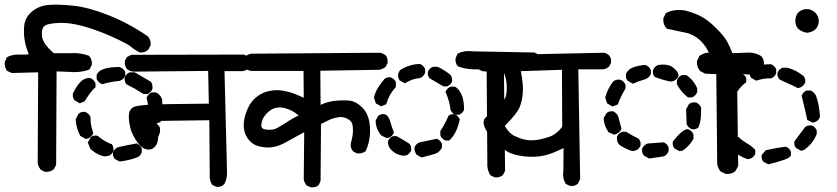

<svg xmlns="http://www.w3.org/2000/svg" viewBox="-28 -790 3548 814"><path d="M161.1 -62 144.5 -70.8 143.6 -71.8 143.1 -72.8Q134.3 -83.5 131.8 -98.6V-99.1V-99.6L133.8 -483.4L23.4 -480.5H22.5L21 -481L3.4 -488.8L2 -489.3L1 -490.7Q-4.4 -498.5 -6.6 -507.6Q-8.8 -516.6 -7.8 -526.9V-527.8L-7.3 -528.8L0.5 -545.4L1.5 -547.4L2.9 -548.3Q24.9 -559.6 52.2 -558.6Q73.7 -557.6 94.2 -559.6Q82.5 -587.9 77.1 -616.2Q71.3 -648.4 74.7 -681.6Q78.6 -716.8 107.9 -741.2Q137.2 -765.6 177.2 -769Q215.8 -772.5 280.3 -766.1Q345.2 -759.8 429.2 -726.6Q513.7 -693.8 596.2 -637.7L596.7 -637.2Q602.1 -632.3 605.5 -626.2Q608.9 -620.1 610.1 -613.3Q611.3 -606.4 610.4 -598.6V-597.7L609.9 -596.7L601.1 -580.1L600.6 -579.6L599.6 -578.6Q585.9 -566.4 564.9 -567.4H563.5L562.5 -568.4L541 -581.1H540.5V-581.5L517.1 -599.6Q478.5 -620.6 439.9 -637.5Q401.4 -654.3 361.3 -668Q282.2 -694.3 227.1 -692.9Q173.3 -691.4 159.7 -679.2Q147 -667.5 149.9 -636.7Q152.8 -606 199.7 -564.5H269.5Q310.5 -567.4 347.7 -554.2L349.1 -553.7L350.1 -552.7Q363.3 -537.1 361.3 -516.1V-514.6L360.8 -513.7L352.1 -497.1L350.6 -495.1L348.6 -494.6Q310.5 -480.5 264.2 -485.4L211.9 -487.3L210 -92.8V-91.3L209.5 -89.8L200.7 -73.2L199.7 -72.3L199.2 -71.8Q185.5 -60.5 163.6 -61.5H162.6ZM477.5 -106 459 -115.7 458 -116.7 457.5 -117.7Q448.7 -128.4 451.2 -144.5V-145L451.7 -146Q453.6 -150.4 456.5 -154.1Q459.5 -157.7 463.1 -160.6Q466.8 -163.6 471.2 -165.5H471.7L472.2 -166Q510.7 -174.8 549.8 -181.6L551.8 -182.1L553.2 -181.2Q560.1 -177.7 564.9 -172.6Q569.8 -167.5 572.8 -160.6L573.2 -159.2V-158.2V-145.5V-144.5L572.8 -143.6Q570.8 -138.7 568.1 -134.5Q565.4 -130.4 561.5 -127.4Q557.6 -124.5 553.2 -122.6H552.7Q546.4 -120.1 539.6 -117.9Q532.7 -115.7 525.6 -114Q518.6 -112.3 511.2 -110.6Q503.9 -108.9 496.3 -107.7Q488.8 -106.4 481.4 -105.5H479.5ZM413.6 -127Q384.8 -133.3 362.3 -152.8L355.5 -158.7L354.5 -159.7L354 -161.1L345.2 -183.6L344.2 -186L345.7 -188.5L356.4 -207L356.9 -208L357.4 -208.5Q367.2 -217.3 383.8 -214.8L385.3 -214.4L386.7 -213.4Q416 -189 444.3 -179.2L446.3 -178.7L447.3 -177.2Q454.1 -166.5 453.1 -150.9V-149.9L452.6 -148.9Q451.7 -147 450.7 -145.3Q449.7 -143.6 448.5 -141.8Q447.3 -140.1 445.8 -138.7Q444.3 -137.2 442.9 -135.7Q441.4 -134.3 439.7 -133.1Q438 -131.8 436 -130.9Q434.1 -129.9 431.6 -129.4L431.2 -128.9H430.7L416 -127H415ZM592.8 -160.2 574.2 -170.9 573.2 -171.4 572.8 -171.9Q568.4 -176.8 566.9 -183.6Q565.4 -190.4 566.4 -198.2V-199.2L567.4 -200.2Q585.9 -230.5 601.1 -260.7L601.6 -261.7L602.5 -262.2Q612.3 -271 628.9 -268.6H629.4L630.4 -268.1Q637.2 -265.1 642.1 -260.3Q647 -255.4 649.9 -248.5L650.4 -247.1V-246.1V-230.5V-229.5L649.9 -228.5Q645 -212.4 636.7 -197.3Q628.4 -182.1 616.7 -168L615.7 -167L614.7 -166.5L598.1 -159.7L595.2 -158.7ZM333 -202.1 314.5 -212.9 313 -213.4 312 -214.8Q294.9 -246.6 293 -282.7V-284.7L293.5 -286.1L305.2 -307.6L306.2 -308.6L307.1 -309.1Q317.9 -317.9 333 -315.4H333.5L334 -314.9Q341.3 -312 346.7 -307.1Q352.1 -302.2 355 -295.4L355.5 -293.9V-293Q355.5 -281.7 356.7 -270.5Q357.9 -259.3 360.6 -248.5Q363.3 -237.8 366.7 -227.5L367.7 -225.6L366.7 -223.1Q364.7 -218.8 361.8 -215.1Q358.9 -211.4 355.2 -208.5Q351.6 -205.6 347.2 -203.6H346.7L346.2 -203.1L337.4 -201.2L335 -200.7ZM625.5 -269Q617.7 -272.9 612.1 -279.1Q606.4 -285.2 604 -293L603.5 -293.9V-294.9Q603.5 -335.9 593.8 -373.5L593.3 -375.5L594.2 -377.4Q600.1 -391.1 613.8 -397.9L614.7 -398.4H616.2H630.9H632.3L633.3 -397.9Q640.1 -394.5 645 -390.4Q649.9 -386.2 653.6 -380.6Q657.2 -375 659.2 -368.7V-368.2V-367.7L664.1 -291.5V-290L663.6 -288.6Q657.7 -274.9 644 -269L642.6 -268.6H641.6H627.9H626.5ZM307.6 -353.5 289.1 -364.3 288.1 -364.7 287.1 -365.7Q278.8 -377.4 281.2 -393.6V-394L281.7 -395Q285.6 -403.8 290.5 -412.1Q295.4 -420.4 300.8 -427.7Q306.2 -435.1 312 -441.4Q321.8 -451.7 332.8 -456.1Q343.8 -460.4 355.5 -459H356.4L356.9 -458.5Q360.4 -456.5 363.3 -454.3Q366.2 -452.1 368.7 -449.7Q371.1 -447.3 373 -444.3Q375 -441.4 376.5 -438L377 -436.5V-435.5V-422.9V-420.4L375 -418.5Q355 -400.4 332 -362.3L331.1 -360.4L329.6 -359.9L313 -353L310.1 -352.1ZM578.6 -392.6Q545.9 -414.1 509.3 -432.1L507.8 -433.1L506.8 -434.1Q498.5 -445.8 501 -461.9V-462.4L501.5 -463.4Q507.3 -477.1 521 -482.9L522.5 -483.4H523.4H542H543.5L544.9 -482.4L610.4 -444.3L611.3 -443.8L612.3 -442.9Q616.2 -437 617.7 -429.4Q619.1 -421.9 618.2 -413.6V-412.6L617.7 -411.6Q611.8 -397.9 598.1 -392.1L596.7 -391.6H595.7H582H580.1ZM402.8 -434.1Q389.2 -439.9 382.3 -453.6L381.8 -454.6V-456.1V-471.7V-473.1L382.3 -474.1Q385.3 -480 390.1 -484.9Q395 -489.7 401.6 -493.2Q408.2 -496.6 417 -499Q441.4 -505.9 478.5 -505.9H479.5L480.5 -505.4Q495.6 -500 502.4 -485.8L502.9 -484.9V-483.4V-469.7V-468.3L502.4 -467.3Q495.6 -453.1 480.5 -447.8L480 -447.3H479Q460.4 -445.3 442.4 -441.9Q424.3 -438.5 406.7 -433.6L404.8 -433.1Z M888.2 1.5 873.5 -5.4 872.1 -6.3 871.1 -7.8Q866.7 -14.6 864.3 -21.7Q861.8 -28.8 861.3 -35.6V-36.1L859.4 -280.3L636.2 -277.3Q636.7 -267.1 637.7 -257.6Q638.7 -248 640.1 -238.8Q643.6 -216.8 641.6 -198.2Q639.2 -177.7 626.5 -165.5Q613.3 -152.8 593.8 -156.7Q584 -158.7 575.2 -165Q566.4 -171.4 558.6 -181.6Q543 -201.2 531.2 -228Q527.3 -237.3 524.7 -247.6Q522 -257.8 520.3 -268.8Q518.6 -279.8 518.1 -292Q516.6 -331.5 546.4 -338.9Q572.3 -344.7 611.3 -346.7Q649.4 -348.6 857.4 -350.6L854.5 -489.3L536.1 -486.3H535.6H535.2Q521 -488.8 511.2 -496.6H510.7L510.3 -497.1Q500 -509.8 501 -529.8V-530.8L501.5 -532.2L509.3 -546.9L510.3 -548.3L512.2 -549.3L527.8 -557.1L528.8 -557.6H530.3L1004.9 -558.6H1005.9L1007.3 -558.1L1022.9 -551.3L1024.4 -550.8L1025.4 -549.3Q1035.2 -536.1 1034.2 -518.1V-517.1L1033.7 -516.1L1025.9 -500.5L1024.9 -499L1023.9 -498Q1018.1 -493.7 1011.7 -491.2Q1005.4 -488.8 998.5 -488.3H998H923.8L934.6 -57.6Q934.6 -31.7 923.3 -9.8L922.9 -9.3L921.9 -8.8Q909.2 4.4 890.1 2H889.2Z M1287.6 3.4 1272.9 -3.4 1271.5 -3.9 1271 -5.4Q1266.6 -10.7 1263.7 -16.8Q1260.7 -22.9 1259.8 -29.3V-29.8V-30.3L1261.7 -229.5Q1240.7 -218.3 1221.2 -207.5Q1201.7 -196.8 1183.1 -186.5Q1140.1 -162.1 1099.1 -165Q1078.6 -166.5 1063.5 -171.6Q1048.3 -176.8 1038.1 -185.5Q1028.3 -193.8 1021.5 -204.1Q1014.6 -214.4 1010.7 -225.6Q1002.9 -248.5 1006.3 -275.9Q1009.8 -302.2 1022.9 -331.1Q1036.1 -360.4 1059.6 -378.9Q1065.9 -383.8 1072 -387.7Q1078.1 -391.6 1085 -394.8Q1091.8 -397.9 1098.6 -400.4Q1105.5 -402.8 1113.3 -404.3Q1142.6 -410.2 1170.9 -405.8Q1185.1 -403.3 1197.8 -399.9Q1210.4 -396.5 1222.2 -391.6Q1241.2 -384.3 1259.8 -375.5L1258.8 -489.3H1039.1H1038.6Q1023.9 -490.2 1013.7 -499.5L1013.2 -500Q1002.9 -512.7 1003.9 -531.7V-532.7L1004.4 -533.7L1012.2 -550.3L1012.7 -551.8L1014.2 -552.2Q1029.3 -564.5 1050.3 -562.5L1585.9 -566.4H1587.4L1588.4 -565.9L1604 -558.1L1605 -557.6L1606 -556.6Q1611.8 -550.3 1614 -542Q1616.2 -533.7 1615.2 -523.9V-522.5L1614.7 -521.5L1606.9 -506.8L1606 -505.9L1605 -504.9Q1593.3 -496.6 1580.1 -494.1H1579.6H1579.1L1330.1 -490.2L1331.1 -345.2Q1363.3 -360.8 1399.4 -363.3Q1439.9 -366.2 1460.9 -362.3Q1483.4 -357.9 1506.8 -335Q1519 -323.2 1526.4 -308.8Q1533.7 -294.4 1537.1 -277.8Q1543 -245.1 1539.6 -211.9Q1537.6 -194.8 1533.4 -179.7Q1529.3 -164.6 1522.9 -150.9L1522.5 -149.4L1521 -148.4Q1513.7 -143.1 1505.1 -140.9Q1496.6 -138.7 1486.8 -139.6H1485.4L1484.4 -140.1L1469.7 -147.9L1469.2 -148.4L1468.3 -149.4Q1462.4 -155.8 1460.2 -164.1Q1458 -172.4 1459 -182.1V-183.1L1459.5 -183.6Q1464.8 -200.7 1467.3 -219.2Q1469.7 -238.3 1466.8 -258.3Q1464.4 -276.4 1445.8 -286.1Q1426.8 -296.4 1405.8 -293Q1394.5 -291 1384.8 -288.1Q1375 -285.2 1366.2 -280.8Q1358.4 -276.9 1349.9 -272.7Q1341.3 -268.6 1333 -264.6L1331.1 -24.4V-22.9L1330.6 -22L1323.7 -6.3L1323.2 -5.4L1322.3 -4.4Q1309.6 5.9 1289.6 3.9H1288.6ZM1146.5 -247.1Q1154.8 -252 1162.8 -256.6Q1170.9 -261.2 1179.2 -266.4Q1187.5 -271.5 1195.3 -276.9Q1202.6 -281.2 1209.7 -285.4Q1216.8 -289.6 1223.9 -293.5Q1231 -297.4 1238.3 -300.3Q1231 -306.6 1223.4 -311.8Q1215.8 -316.9 1208.3 -320.8Q1200.7 -324.7 1192.4 -327.6Q1164.6 -337.9 1142.6 -333Q1121.1 -328.6 1102.1 -308.6Q1098.1 -304.2 1095 -300Q1091.8 -295.9 1089.1 -291.5Q1086.4 -287.1 1084.7 -282.5Q1083 -277.8 1081.8 -272.9Q1080.6 -268.1 1080.1 -263.2Q1078.6 -252 1084.2 -246.6Q1089.8 -241.2 1104.5 -240.2Q1134.8 -238.3 1146 -247.1Z M2067.9 -38.6 2052.2 -46.4 2050.3 -47.4 2049.8 -48.8Q2036.1 -71.8 2038.1 -100.6L2035.2 -495.1Q2006.3 -495.1 1977.5 -496.1Q1944.3 -497.1 1915 -508.3L1913.6 -508.8L1912.6 -509.8Q1906.7 -516.1 1904.5 -524.4Q1902.3 -532.7 1903.3 -542.5V-543.5L1903.8 -544.4L1911.6 -561L1912.6 -563L1914.6 -564Q1942.4 -577.1 1977.1 -572.3L2236.3 -567.4H2237.8L2238.8 -566.9L2254.4 -559.1L2255.9 -558.6L2256.3 -557.6Q2267.6 -543.9 2265.6 -523.9V-522.9L2265.1 -522L2257.3 -506.3L2256.3 -504.9L2255.4 -503.9Q2249.5 -499.5 2242.9 -497.1Q2236.3 -494.6 2229 -494.1H2228.5H2108.4L2113.3 -67.4V-65.9L2112.8 -64.9L2105 -49.3L2104.5 -47.9L2103.5 -47.4Q2089.8 -36.1 2069.8 -38.1H2068.8ZM1757.8 -123.5 1739.3 -133.3 1738.3 -134.3 1737.8 -135.3Q1728.5 -146.5 1729.5 -164.6V-165.5L1730 -166.5Q1735.8 -180.2 1749.5 -186L1750.5 -186.5H1751Q1787.1 -193.4 1821.8 -201.2L1823.7 -201.7L1825.7 -200.7Q1839.4 -194.8 1845.2 -181.2L1845.7 -179.7V-178.7V-166V-164.6L1845.2 -163.6Q1835 -143.6 1815.9 -137.7L1762.2 -123L1760.3 -122.6ZM1679.7 -129.9Q1665.5 -132.3 1654.1 -137.7Q1642.6 -143.1 1633.8 -151.4Q1624.5 -159.7 1620.4 -169.7Q1616.2 -179.7 1617.2 -190.9V-191.9L1617.7 -192.9Q1623.5 -206.5 1637.2 -212.4L1638.7 -212.9H1639.6H1652.3H1653.8L1655.3 -211.9Q1693.4 -190.4 1707.5 -180.7L1708 -180.2L1708.5 -179.7Q1717.3 -169.9 1714.8 -152.3V-151.9L1714.4 -150.9Q1708.5 -137.2 1694.8 -131.3L1693.8 -130.9H1692.9L1681.2 -129.9H1680.2ZM1858.9 -194.8Q1854.5 -197.3 1850.8 -200.2Q1847.2 -203.1 1844.2 -206.5Q1841.3 -210 1839.4 -214.4L1838.9 -215.3V-216.8V-232.4V-234.4L1839.8 -235.8Q1858.9 -264.6 1872.6 -297.4L1873 -298.3L1874 -299.3Q1878.9 -303.7 1885.5 -305.2Q1892.1 -306.6 1899.4 -305.7H1899.9L1900.9 -305.2Q1905.3 -303.2 1908.9 -300.3Q1912.6 -297.4 1915.5 -293.7Q1918.5 -290 1920.4 -285.6L1921.4 -283.7L1920.9 -281.7Q1907.7 -222.7 1877.9 -195.8L1876.5 -194.3H1874H1861.3H1859.9ZM1608.9 -205.6 1589.4 -215.3 1587.9 -215.8 1587.4 -216.8Q1580.1 -225.6 1575.2 -235.1Q1570.3 -244.6 1567.6 -254.9Q1564.9 -265.1 1564.5 -276.4V-277.8L1564.9 -279.3L1574.7 -297.9L1575.7 -298.8L1576.7 -299.8Q1588.4 -308.1 1603.5 -305.7H1604L1605 -305.2Q1619.1 -299.3 1626 -276.4Q1631.3 -256.8 1641.1 -230.5L1642.1 -228.5L1641.1 -226.1Q1635.3 -212.4 1621.6 -206.5L1620.6 -206.1H1619.6L1611.8 -205.1H1610.4ZM1901.9 -304.2Q1895 -307.1 1890.1 -312Q1885.3 -316.9 1882.3 -323.7L1881.8 -324.7V-325.7Q1880.9 -333 1879.6 -340.6Q1878.4 -348.1 1876.5 -355.5Q1874.5 -362.8 1872.3 -369.9Q1870.1 -377 1867.4 -384Q1864.7 -391.1 1861.8 -397.9L1860.8 -400.4L1861.8 -402.8Q1863.8 -407.2 1866.7 -410.9Q1869.6 -414.6 1873.3 -417.5Q1877 -420.4 1881.3 -422.4L1882.8 -422.9H1883.8H1898.4H1899.9L1901.4 -421.9Q1907.2 -418.9 1912.4 -413.8Q1917.5 -408.7 1921.6 -402.1Q1925.8 -395.5 1929.2 -387.7Q1934.6 -375.5 1937 -360.1Q1939.5 -344.7 1939.5 -326.2V-325.2L1939 -323.7Q1938 -321.8 1936.8 -319.6Q1935.5 -317.4 1934.1 -315.4Q1932.6 -313.5 1931.2 -312Q1929.7 -310.5 1927.7 -309.1Q1925.8 -307.6 1923.6 -306.4Q1921.4 -305.2 1919.4 -304.2L1918 -303.7H1917H1904.3H1903.3ZM1585 -340.8 1567.4 -350.6 1565.4 -351.6 1564.9 -353.5 1558.1 -374 1557.6 -375.5V-377.4Q1563 -399.9 1575.2 -418.9Q1579.1 -425.3 1583.5 -431.4Q1587.9 -437.5 1592.5 -443.4Q1597.2 -449.2 1602.1 -455.1L1602.5 -455.6Q1612.3 -464.4 1628.9 -461.9H1629.4L1630.4 -461.4Q1634.8 -459.5 1638.4 -456.8Q1642.1 -454.1 1645 -450.7Q1647.9 -447.3 1649.9 -442.9L1650.4 -441.9V-440.4V-423.8V-421.4L1648.9 -419.9Q1621.6 -389.6 1610.4 -351.1L1609.4 -348.1L1606.9 -347.2L1590.3 -340.3L1587.4 -339.4ZM1849.6 -424.8 1793.9 -458 1793 -458.5 1792.5 -459.5Q1783.7 -470.2 1786.1 -485.4V-485.8L1786.6 -486.8Q1789.6 -493.7 1794.4 -498.5Q1799.3 -503.4 1806.2 -506.3L1807.6 -506.8H1808.6H1825.2H1826.2L1827.6 -506.3Q1832 -504.4 1836.7 -502.2Q1841.3 -500 1845.9 -497.3Q1850.6 -494.6 1855.2 -491.7Q1859.9 -488.8 1864.3 -485.8Q1868.7 -482.9 1873 -479.5Q1877.4 -476.1 1881.8 -472.2L1882.3 -471.7L1882.8 -471.2Q1889.6 -461.9 1888.7 -445.8V-444.8L1888.2 -443.8Q1887.2 -441.9 1886 -439.7Q1884.8 -437.5 1883.3 -435.5Q1881.8 -433.6 1880.4 -432.1Q1878.9 -430.7 1877 -429.2Q1875 -427.7 1872.8 -426.5Q1870.6 -425.3 1868.7 -424.3L1867.2 -423.8H1866.2H1852.5H1851.1ZM1685.5 -438.5 1668 -448.2 1667 -448.7 1666 -449.7Q1657.7 -461.4 1660.2 -477.5V-478.5L1660.6 -479L1666.5 -490.7L1667.5 -492.2L1668.5 -493.2Q1686 -504.4 1707 -511.2Q1728.5 -518.6 1752 -518.6H1752.9L1754.4 -518.1Q1758.8 -516.1 1762.5 -513.2Q1766.1 -510.3 1769 -506.6Q1772 -502.9 1773.9 -498.5L1774.4 -497.1V-496.1V-482.4V-481.4L1773.9 -480.5Q1768.1 -465.3 1752.9 -459.5L1752.4 -459H1751.5Q1719.7 -456.1 1691.4 -438.5L1688.5 -436.5Z M2387.2 -2.4 2372.6 -9.3 2371.1 -10.3 2370.1 -11.7Q2355.5 -35.6 2360.4 -65.9L2361.3 -162.1Q2348.6 -156.2 2337.2 -151.1Q2325.7 -146 2315.2 -141.8Q2304.7 -137.7 2294.9 -134.8Q2261.7 -124 2216.8 -125.5Q2194.3 -126.5 2174.3 -130.1Q2154.3 -133.8 2136.7 -140.6Q2101.1 -154.3 2049.3 -215.8Q2006.8 -267.1 2030.8 -292L2031.7 -293L2032.7 -293.5Q2058.1 -305.7 2085.9 -335.9Q2095.2 -346.2 2102.1 -355.5Q2108.9 -364.7 2112.8 -372.6Q2116.7 -380.4 2117.7 -387.2Q2122.1 -409.7 2119.6 -436.5Q2117.7 -461.4 2106.4 -485.4L2023.4 -487.3H2022.9H2022.5Q2009.3 -489.7 1999 -498.5L1998.5 -499Q1993.2 -504.9 1991 -512.7Q1988.8 -520.5 1989.3 -529.8V-530.8L1989.7 -531.7L1997.6 -547.4L1998.5 -549.8L2001 -550.3Q2030.8 -561.5 2055.2 -558.6Q2078.6 -555.7 2534.2 -566.4H2535.6L2537.1 -565.9L2551.8 -558.1L2552.2 -557.6L2552.7 -556.6Q2564.9 -544.9 2562.5 -524.9V-523.4L2562 -522.5L2554.2 -507.8L2553.2 -506.8L2552.2 -506.3Q2541.5 -497.1 2526.9 -496.1H2526.4H2423.8L2431.6 -32.2V-30.8L2431.2 -29.8L2422.4 -12.2L2421.9 -10.7L2420.9 -10.3Q2408.2 0.5 2389.2 -2H2388.2ZM2355.5 -252.9 2354.5 -494.1 2180.2 -488.3Q2182.6 -475.6 2184.3 -463.9Q2186 -452.1 2187.5 -440.4Q2190.4 -414.1 2187.5 -386.7Q2184.6 -358.9 2174.3 -334Q2172.9 -330.6 2170.4 -326.4Q2168 -322.3 2164.8 -317.4Q2161.6 -312.5 2157.7 -307.4Q2153.8 -302.2 2148.9 -296.4Q2144 -290.5 2138.2 -283.9Q2132.3 -277.3 2125.7 -270.5Q2119.1 -263.7 2111.8 -255.9Q2121.6 -239.7 2132.1 -229Q2142.6 -218.3 2153.8 -213.4Q2160.2 -210.4 2166 -208Q2171.9 -205.6 2177.5 -203.6Q2183.1 -201.7 2188.5 -200.2Q2193.8 -198.7 2198.7 -197.8Q2219.2 -193.4 2243.7 -196.3Q2268.1 -199.2 2300.8 -210Q2315.9 -215.3 2329.8 -226.1Q2343.8 -236.8 2355.5 -252.9Z M3047.4 -53.2 3027.8 -63 3026.4 -63.5 3025.9 -64.5Q3015.1 -77.6 3012.7 -95.2V-95.7L3008.8 -475.6L2963.9 -477.5H2962.4L2961.4 -478L2941.9 -487.8L2940.9 -488.3L2939.9 -489.3Q2924.8 -506.8 2926.8 -530.8V-531.7L2927.2 -532.7L2937 -552.2L2938 -553.7L2939.5 -554.7Q2949.7 -561 2959.5 -564.2Q2969.2 -567.4 2977.5 -566.9Q2964.4 -594.7 2942.4 -617.2Q2939.5 -619.6 2936.3 -622.3Q2933.1 -625 2929.9 -627.7Q2926.8 -630.4 2923.3 -632.6Q2919.9 -634.8 2916.5 -636.7Q2913.1 -638.7 2909.7 -640.4Q2906.2 -642.1 2902.3 -643.8Q2898.4 -645.5 2894.5 -647Q2890.6 -648.4 2886.7 -649.4Q2882.8 -650.4 2878.4 -651.4Q2839.8 -660.2 2800.8 -668L2798.8 -668.5L2797.4 -669.9Q2782.2 -687.5 2784.2 -711.4V-712.4L2784.7 -713.4L2794.4 -732.9L2795.4 -734.9L2797.4 -735.8Q2830.1 -752 2873 -746.1H2873.5Q2909.2 -737.8 2940.9 -722.2Q2973.1 -706.1 3007.8 -670.9Q3025.4 -653.8 3037.4 -638.9Q3049.3 -624 3056.2 -611.3Q3062 -599.6 3067.4 -587.9Q3072.8 -576.2 3077.1 -564.5L3132.3 -566.4Q3169.4 -570.3 3198.2 -552.7L3199.2 -552.2L3199.7 -551.8Q3206.5 -543.9 3209.2 -533.9Q3211.9 -523.9 3210.9 -512.2V-511.2L3210.4 -510.3L3200.7 -490.7L3199.7 -489.3L3198.2 -488.3Q3167.5 -469.7 3126.5 -475.6L3096.7 -474.1L3101.6 -87.9V-86.4L3101.1 -85L3090.3 -65.4L3089.4 -64.5L3088.9 -64Q3081.1 -57.1 3071 -54.4Q3061 -51.8 3049.3 -52.7H3048.3ZM2722.7 -118.7 2703.1 -129.4 2702.1 -130.4 2701.7 -131.3Q2691.9 -143.1 2694.3 -159.2V-159.7L2694.8 -160.6Q2701.7 -175.3 2716.8 -181.2L2717.3 -181.6H2718.3Q2750.5 -183.6 2783.7 -186.5H2785.2L2786.6 -186Q2800.3 -180.2 2806.2 -166.5L2806.6 -165V-164.1V-150.4V-149.4L2806.2 -148.4Q2800.3 -133.3 2786.6 -127.4L2785.6 -127H2785.2L2726.6 -118.2H2724.6ZM2650.4 -149.9Q2624.5 -158.7 2599.6 -174.8L2598.6 -175.3L2598.1 -175.8Q2585.4 -189.5 2587.9 -209.5V-210.4L2588.4 -211.4Q2589.8 -214.8 2591.8 -217.8Q2593.8 -220.7 2596.4 -223.1Q2599.1 -225.6 2602.3 -227.5Q2605.5 -229.5 2609.4 -231L2610.4 -231.4H2611.3H2625H2626.5L2627.9 -230.5Q2653.3 -214.8 2679.7 -201.7L2680.7 -200.7L2681.2 -199.7Q2689.9 -189 2687.5 -172.9V-172.4L2687 -171.4Q2685.1 -167 2682.1 -163.1Q2679.2 -159.2 2675 -156.5Q2670.9 -153.8 2666 -151.9L2665.5 -151.4H2665L2653.3 -149.4H2651.9ZM2851.6 -149.9 2833 -159.7 2832 -160.2 2831.5 -161.1Q2821.8 -171.9 2824.2 -188.5L2824.7 -189.9L2825.7 -191.4Q2839.8 -209 2850.6 -220Q2861.3 -231 2871.3 -237.1Q2881.3 -243.2 2889.2 -242.2H2890.1L2891.1 -241.7Q2897.9 -238.8 2903.1 -233.6Q2908.2 -228.5 2911.6 -221.2L2912.1 -220.2V-218.8V-203.1V-201.7L2911.1 -200.2Q2905.8 -190.9 2899.2 -182.4Q2892.6 -173.8 2884.8 -166.3Q2877 -158.7 2867.7 -152.3L2866.7 -151.9L2865.2 -151.4L2855.5 -149.4L2853.5 -148.9ZM2572.8 -220.2 2553.2 -229 2551.8 -229.5 2550.8 -231Q2533.2 -256.8 2531.2 -287.6V-289.6L2532.2 -291L2543 -309.6L2543.5 -310.5L2543.9 -311Q2553.7 -319.3 2569.8 -318.4H2570.8L2571.8 -317.9Q2586.4 -311 2592.3 -297.4V-296.9L2592.8 -296.4Q2599.6 -272 2606.4 -246.6L2606.9 -244.6L2606 -243.2Q2603 -235.4 2597.9 -230.2Q2592.8 -225.1 2585 -222.2L2584.5 -221.7L2576.7 -219.7L2574.7 -219.2ZM2903.8 -242.7Q2889.2 -249.5 2883.3 -263.2L2882.8 -264.2V-265.6L2880.9 -326.2V-327.6L2881.8 -329.1L2892.6 -347.7L2893.1 -348.6L2894 -349.6Q2905.8 -357.9 2922.9 -355.5H2923.3L2924.3 -355Q2928.7 -353 2932.4 -350.1Q2936 -347.2 2939 -343.5Q2941.9 -339.8 2943.8 -335.4L2944.3 -334.5V-333Q2946.3 -282.2 2934.1 -252L2933.6 -250.5L2932.6 -249.5Q2921.9 -239.7 2905.3 -242.2H2904.8ZM2566.4 -339.8 2547.9 -350.6 2545.9 -351.6 2545.4 -353.5 2538.6 -374 2537.6 -376 2538.1 -377.4Q2547.4 -412.6 2570.3 -442.9L2570.8 -443.4L2571.3 -443.8Q2583 -454.6 2601.1 -452.1H2602.1L2603 -451.7Q2616.7 -445.8 2623.5 -432.1L2624 -431.2V-429.7V-416V-414.6L2623 -413.1Q2604 -382.3 2592.3 -349.6L2591.3 -347.2L2588.9 -346.2L2571.3 -339.4L2568.8 -338.4ZM2887.2 -378.4Q2859.9 -399.4 2842.3 -431.6L2841.8 -433.1V-434.6V-448.2V-449.2L2842.3 -450.2Q2845.2 -457.5 2850.1 -462.9Q2855 -468.3 2861.8 -471.2L2863.3 -471.7H2864.3H2879.9H2881.8L2883.3 -470.7Q2914.1 -449.2 2927.2 -416.5L2927.7 -415V-414.1V-400.4V-398.9L2927.2 -397.9Q2920.4 -383.3 2906.7 -377.4L2905.3 -377H2904.3H2890.6H2888.7ZM2652.3 -436.5 2633.8 -447.3 2632.8 -447.8 2631.8 -448.7Q2623.5 -460.4 2626 -476.6V-477.5L2626.5 -478Q2636.2 -498 2659.2 -505.4Q2680.7 -512.7 2706.5 -514.6H2708L2709 -514.2Q2725.1 -508.3 2731 -493.2L2731.4 -492.2V-491.2V-477.5V-476.6L2731 -475.6Q2725.1 -459 2701.7 -452.1Q2681.6 -446.8 2657.7 -436L2654.8 -435.1ZM2813.5 -444.3Q2780.8 -451.2 2749 -463.4L2747.6 -463.9L2746.6 -465.3Q2737.8 -476.1 2740.2 -492.2V-492.7L2740.7 -493.2Q2746.6 -508.3 2761.7 -514.2L2762.2 -514.6H2762.7Q2776.4 -516.6 2787.8 -516.1Q2799.3 -515.6 2809.3 -512.5Q2819.3 -509.3 2826.7 -502.9Q2849.6 -484.9 2848.6 -468.3V-467.3L2848.1 -466.3Q2846.7 -463.9 2845.5 -461.9Q2844.2 -460 2842.8 -458Q2841.3 -456.1 2839.6 -454.3Q2837.9 -452.6 2835.9 -451.4Q2834 -450.2 2831.8 -449Q2829.6 -447.8 2827.6 -446.8L2826.7 -446.3H2826.2L2815.4 -444.3H2814.5Z M3227.5 -94.2 3209 -104 3208 -105 3207.5 -106Q3198.7 -116.7 3201.2 -131.8L3201.7 -133.3L3202.6 -134.8L3217.3 -151.4L3218.3 -152.8L3220.2 -153.3Q3240.7 -158.2 3261 -161.9Q3281.2 -165.5 3302.2 -168H3303.7L3305.2 -167.5Q3318.8 -161.6 3324.7 -147.9L3325.2 -146.5V-145.5V-132.8V-131.8L3324.7 -130.4Q3322.8 -126 3316.2 -121.6Q3309.6 -117.2 3296.6 -112.5Q3283.7 -107.9 3269.5 -104Q3255.4 -100.1 3231.9 -93.8L3229.5 -93.3ZM3139.6 -115.7Q3107.4 -127.4 3078.6 -150.9H3078.1L3077.6 -151.4Q3064 -167 3066.4 -187V-188L3066.9 -189Q3072.8 -202.6 3086.4 -208.5L3087.9 -209H3088.9H3101.6H3104L3105.5 -207Q3119.6 -193.4 3138.2 -182.6Q3144.5 -179.2 3150.6 -175Q3156.7 -170.9 3162.1 -166.3Q3167.5 -161.6 3172.4 -156.2L3173.8 -154.8V-152.3V-138.7V-137.2L3173.3 -136.2Q3170.4 -129.9 3165.5 -125.2Q3160.6 -120.6 3153.8 -117.7L3153.3 -117.2H3152.3L3142.6 -115.2H3141.1ZM3365.2 -152.3 3347.7 -162.1 3346.7 -162.6 3346.2 -163.6Q3341.8 -168.9 3340.3 -175.5Q3338.9 -182.1 3339.8 -189.5L3340.3 -190.9L3340.8 -191.9L3384.8 -250.5L3385.7 -251.5L3386.2 -252Q3397.9 -260.3 3414.1 -257.8H3414.6L3415.5 -257.3Q3421.9 -254.4 3426.5 -249.5Q3431.2 -244.6 3434.1 -237.8L3434.6 -236.3V-235.4V-222.7V-221.7L3434.1 -220.7Q3418 -179.7 3380.4 -154.3L3379.4 -153.8L3378.4 -153.3L3369.6 -151.4L3367.2 -150.9ZM3060.5 -227.1 3042 -236.8 3040.5 -237.8 3040 -239.3Q3029.8 -256.3 3025.9 -275.9Q3022 -295.4 3024.4 -316.9V-317.9L3024.9 -318.8L3032.7 -336.4L3033.2 -337.4L3034.2 -338.4Q3046.9 -349.1 3064.5 -346.7H3064.9L3065.9 -346.2Q3072.8 -343.3 3077.6 -338.4Q3082.5 -333.5 3085.4 -326.7L3085.9 -325.2V-324.2Q3085.9 -289.6 3095.7 -251.5L3096.2 -249.5L3095.2 -247.6Q3093.3 -243.2 3090.6 -239.5Q3087.9 -235.8 3084.5 -232.9Q3081.1 -230 3076.7 -228L3075.7 -227.5H3074.7L3064 -226.6H3062.5ZM3415 -271 3396.5 -280.8 3394 -282.2 3393.6 -285.2Q3388.7 -310.1 3382.8 -333.5Q3377 -356.9 3371.1 -382.3L3370.6 -384.3L3371.6 -386.2Q3377.4 -399.9 3390.1 -405.8L3391.1 -406.2H3392.6H3408.2H3409.7L3411.1 -405.3Q3419.9 -400.4 3425.8 -393.3Q3431.6 -386.2 3434.1 -377Q3446.3 -338.9 3448.2 -295.4V-293.9L3447.8 -292.5Q3446.8 -290.5 3445.6 -288.3Q3444.3 -286.1 3442.9 -284.2Q3441.4 -282.2 3439.9 -280.8Q3438.5 -279.3 3436.5 -277.8Q3434.6 -276.4 3432.4 -275.1Q3430.2 -273.9 3428.2 -272.9H3427.7L3427.2 -272.5L3419.4 -270.5L3417 -270ZM3059.1 -378.4Q3052.2 -381.3 3047.4 -386.2Q3042.5 -391.1 3039.6 -397.9L3039.1 -398.9V-399.4L3037.1 -410.2V-411.1V-412.6Q3043.5 -440.4 3064.9 -460.9Q3086.9 -481.4 3113.8 -479.5H3114.7L3115.7 -479Q3129.4 -473.1 3135.3 -460.4L3135.7 -459.5V-458V-444.3V-441.4L3133.3 -439.5Q3105 -418.9 3089.4 -386.2L3088.9 -384.8L3087.4 -384.3Q3076.7 -375.5 3060.5 -377.9H3060.1ZM3352.5 -417.5Q3334.5 -427.2 3314.9 -435.5Q3295.4 -443.8 3276.4 -453.6L3275.4 -454.6L3274.9 -455.6Q3266.1 -466.3 3268.6 -481.4V-481.9L3269 -482.9Q3272 -489.7 3276.9 -494.6Q3281.7 -499.5 3288.6 -502.4L3290 -502.9H3291H3308.6H3309.6H3310.1Q3348.6 -492.7 3378.9 -467.3L3379.4 -466.8V-466.3Q3388.2 -455.6 3385.7 -440.4V-439.9L3385.3 -439Q3383.3 -434.6 3380.4 -430.9Q3377.4 -427.2 3373.8 -424.3Q3370.1 -421.4 3365.7 -419.4H3365.2L3364.7 -418.9L3356.9 -417L3354.5 -416.5ZM3175.8 -449.2 3158.2 -459 3157.2 -459.5 3156.7 -460.4Q3147.9 -471.2 3150.4 -486.3L3150.9 -488.3L3152.3 -489.7Q3189.5 -519.5 3240.2 -517.6H3241.7L3242.7 -517.1Q3247.1 -515.1 3250.7 -512.2Q3254.4 -509.3 3257.3 -505.6Q3260.3 -502 3262.2 -497.6L3262.7 -496.1V-495.1V-480.5V-479.5L3262.2 -478Q3259.3 -471.2 3254.4 -466.3Q3249.5 -461.4 3242.7 -458.5L3241.2 -458H3240.2Q3208 -458 3180.7 -448.7L3178.2 -447.8ZM3390.1 -651.4Q3378.4 -654.3 3369.4 -658.7Q3360.4 -663.1 3354.5 -669.9Q3348.6 -676.8 3345.9 -686.3Q3343.3 -695.8 3344.2 -707.5Q3344.7 -713.4 3346.2 -718.5Q3347.7 -723.6 3350.1 -728.3Q3352.5 -732.9 3356 -736.6Q3359.4 -740.2 3364.3 -743.2Q3381.8 -754.4 3401.9 -750.5Q3407.2 -749.5 3411.6 -747.6Q3416 -745.6 3420.2 -742.9Q3424.3 -740.2 3428 -736.8Q3431.6 -733.4 3434.6 -729Q3440.4 -720.2 3442.4 -710.4Q3444.3 -700.7 3442.4 -690.4Q3439.9 -680.7 3435.1 -673.1Q3430.2 -665.5 3422.4 -660.6Q3415.5 -656.2 3407.7 -653.8Q3399.9 -651.4 3391.6 -651.4H3391.1Z"/></svg>

Font: NaikaiFont
Style: SemiBold
Weight: 600
Version: Version 1.89